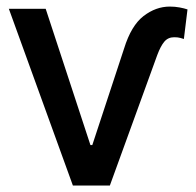

<svg xmlns="http://www.w3.org/2000/svg" viewBox="-20 -573 606 593"><path d="M7.3 -545.9H121.1L259.3 -125H265.1L363.3 -423.3Q385.3 -494.1 423.3 -523.4Q461.4 -552.7 504.4 -552.7Q520.5 -552.7 534.7 -550Q548.8 -547.4 559.1 -543.9L547.9 -452.6Q544.4 -453.6 537.1 -455.8Q529.8 -458 518.1 -458Q499 -458 487.5 -444.3Q476.1 -430.7 465.8 -403.3L319.3 0H205.1Z"/></svg>

Font: Inter Tight Medium
Style: Regular
Weight: 500
Designer: Rasmus Andersson
Foundry: rsms
Version: Version 3.004; ttfautohint (v1.8.4.7-5d5b)